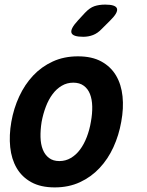

<svg xmlns="http://www.w3.org/2000/svg" viewBox="-20 -805 640 835"><path d="M218 10Q157.2 10 116.2 -12.6Q75.3 -35.1 52.5 -74.2Q29.8 -113.2 24.4 -165Q19 -216.8 29.3 -275.3Q39.6 -333.8 63.5 -385.4Q87.4 -437.1 123.8 -476Q160.3 -514.9 209.2 -537.4Q258.2 -560 319 -560Q380.1 -560 421.1 -537.4Q462 -514.9 484.8 -476.3Q507.5 -437.8 512.9 -386.1Q518.3 -334.5 507.3 -275.3Q497 -216.8 473.3 -165Q449.6 -113.2 413 -74.2Q376.4 -35.1 327.6 -12.6Q278.8 10 218 10ZM238.2 -104.5Q265.5 -104.5 288.2 -118Q311 -131.4 328.1 -154.5Q345.3 -177.5 357.3 -208.8Q369.4 -240 375.3 -275.3Q381.9 -311.3 381.1 -342.2Q380.3 -373.2 371.4 -395.9Q362.6 -418.6 344.5 -432Q326.4 -445.5 298.8 -445.5Q271.2 -445.5 248.5 -432Q225.7 -418.6 208.6 -395.5Q191.4 -372.5 179.5 -341.4Q167.6 -310.3 161 -275Q155.4 -239.7 156.2 -208.6Q157 -177.5 166.2 -154.5Q175.4 -131.4 193.2 -118Q210.9 -104.5 238.2 -104.5ZM422.4 -679.1Q404.8 -660.5 384.9 -652.8Q364.9 -645 341.9 -645Q296.6 -645 290.8 -662.3Q285.1 -679.5 318.9 -716L349.2 -748.9Q370.3 -771.3 390.6 -778.1Q410.9 -785 437.7 -785Q483.6 -785 488.8 -767.4Q494 -749.9 458.9 -715.5Z"/></svg>

Font: Maple Mono
Style: Italic
Weight: 400
Italic angle: -10°
Monospace: yes
Designer: subframe7536
Version: Version 7.300